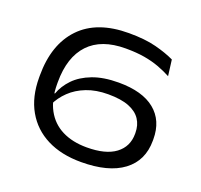

<svg xmlns="http://www.w3.org/2000/svg" viewBox="-117 -782 970 928"><g transform="rotate(20 368.0 -318.5)"><path d="M388.5 14Q287.5 14 213.8 -23.2Q140 -60.5 99.8 -131Q59.5 -201.5 59.5 -301V-311Q59.5 -471.5 145.2 -561.2Q231 -651 395 -651Q478.5 -651 535.2 -636.2Q592 -621.5 632.5 -602L643 -520Q612 -536.5 578.2 -549Q544.5 -561.5 502.8 -568.8Q461 -576 405 -576Q280.5 -576 216.2 -507.8Q152 -439.5 152 -311V-301.5Q152 -223 181 -169.5Q210 -116 263.5 -89Q317 -62 390.5 -62Q488 -62 538.2 -99.8Q588.5 -137.5 588.5 -203.5V-208Q588.5 -248 569.2 -277.2Q550 -306.5 509.2 -322.8Q468.5 -339 402 -339Q339.5 -339 291.2 -320.2Q243 -301.5 209.5 -269.2Q176 -237 158 -197.5L144 -254.5H158Q173 -296.5 207 -331.8Q241 -367 296.5 -388.2Q352 -409.5 430.5 -409.5Q552.5 -409.5 616.5 -357.2Q680.5 -305 680.5 -209.5V-202Q680.5 -99 605 -42.5Q529.5 14 388.5 14Z"/></g></svg>

Font: Anek Latin Expanded
Style: Regular
Weight: 400
Width: 7
Designer: Yesha Goshar
Foundry: Ek Type
Version: Version 1.003